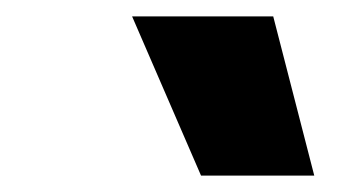

<svg xmlns="http://www.w3.org/2000/svg" viewBox="-20 -809 422 234"><path d="M225 -595 141 -789H313L363 -595Z"/></svg>

Font: Georama ExtraBold
Style: Italic
Weight: 800
Italic angle: -9°
Version: Version 1.001